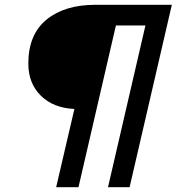

<svg xmlns="http://www.w3.org/2000/svg" viewBox="-20 -680 736 800"><path d="M214 100 290 -226Q202 -230 150 -281.5Q98 -333 98 -415Q98 -536 173.5 -598Q249 -660 377 -660H696L520 100H430L586 -574H463L307 100Z"/></svg>

Font: Work Sans Medium
Style: Italic
Weight: 500
Italic angle: -13°
Designer: Wei Huang
Foundry: Wei Huang
Version: Version 2.012; ttfautohint (v1.8.3)